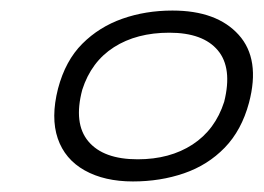

<svg xmlns="http://www.w3.org/2000/svg" viewBox="-20 -733 500 364"><path d="M232 -389Q178 -389 140.5 -410Q103 -431 89.5 -470.5Q76 -510 90 -565Q104 -618 136 -650Q168 -682 212 -697.5Q256 -713 307 -713Q391 -713 432.5 -667Q474 -621 452 -538Q438 -486 406 -453Q374 -420 329 -404.5Q284 -389 232 -389ZM241 -431Q302 -431 345 -459Q388 -487 405 -540Q421 -604 393 -637.5Q365 -671 301 -671Q239 -671 196 -643.5Q153 -616 136 -563Q119 -499 147.5 -465Q176 -431 241 -431Z"/></svg>

Font: Nunito Sans 7pt Expanded ExtraLight
Style: Italic
Weight: 250
Width: 7
Italic angle: -9°
Designer: Vernon Adams
Foundry: Vernon Adams
Version: Version 3.101;gftools[0.9.27]